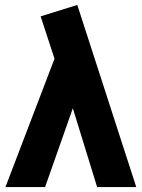

<svg xmlns="http://www.w3.org/2000/svg" viewBox="-20 -755 572 775"><path d="M372 0 274 -318 162 0H2L200 -518L144 -689L292 -735L530 0Z"/></svg>

Font: Radio Canada
Style: Bold
Weight: 700
Designer: Charles Daoud, Etienne Aubert Bonn, Alexandre Saumier Demers, Jacques Le Bailly
Foundry: Radio-Canada
Version: Version 2.104; ttfautohint (v1.8.4.7-5d5b);gftools[0.9.28.de